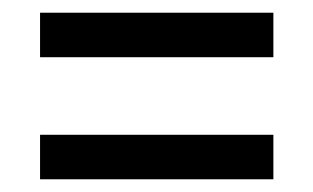

<svg xmlns="http://www.w3.org/2000/svg" viewBox="-20 -473 493 302"><path d="M43 -453V-383H410V-453ZM43 -261V-191H410V-261Z"/></svg>

Font: Noto Sans Gurmukhi UI Condensed
Style: Regular
Weight: 400
Width: 3
Designer: Jelle Bosma - Monotype Design Team
Foundry: Monotype Imaging Inc.
Version: Version 2.004